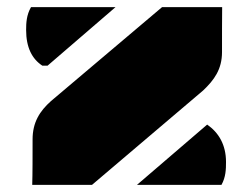

<svg xmlns="http://www.w3.org/2000/svg" viewBox="-20 -518 707 538"><path d="M70.3 0H82.5H237.8L549.3 -264.6C580.1 -293.9 602.1 -323.7 602.1 -372.1C602.1 -413.6 602.1 -469.2 602.5 -498H434.1L123 -234.9C91.3 -206.5 71.3 -175.3 71.3 -127.4C71.3 -85 71.3 -28.3 70.3 0ZM98.6 -334H113.3L303.7 -498H66.9C54.2 -476.1 53.2 -453.6 53.2 -434.1C53.2 -384.8 69.8 -353 98.6 -334ZM363.8 0H600.6C612.8 -22 613.3 -43.9 613.3 -64C613.3 -112.3 592.8 -146.5 560.5 -168.9Z"/></svg>

Font: Plaster
Style: Regular
Weight: 400
Designer: Eben Sorkin
Foundry: Eben Sorkin
Version: Version 1.007